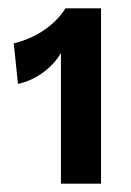

<svg xmlns="http://www.w3.org/2000/svg" viewBox="-20 -785 314 460"><path d="M126 -345H222V-765H137C109 -722 65 -694 13 -681L23 -584C66 -593 106 -623 126 -658Z"/></svg>

Font: Ronzino Medium
Style: Regular
Weight: 500
Designer: Nunzio Mazzaferro
Foundry: Collletttivo
Version: Version 1.000;Glyphs 3.3 (3337)